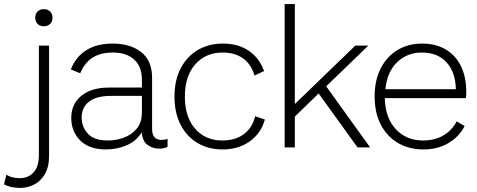

<svg xmlns="http://www.w3.org/2000/svg" viewBox="-119 -724 2344 943"><path d="M122 -500V41Q122 96 101.5 131Q81 166 48.5 182.5Q16 199 -21 199Q-45 199 -65.5 194Q-86 189 -99 181L-88 134Q-62 151 -22 151Q20 151 46 122.5Q72 94 72 37V-500ZM96 -679Q115 -679 127 -667.5Q139 -656 139 -637Q139 -618 127 -606.5Q115 -595 96 -595Q77 -595 65.5 -606.5Q54 -618 54 -637Q54 -656 65.5 -667.5Q77 -679 96 -679Z M578 -333Q578 -397 540 -431.5Q502 -466 436 -466Q374 -466 335 -440.5Q296 -415 275 -364L229 -383Q253 -445 305 -477.5Q357 -510 435 -510Q520 -510 574 -468.5Q628 -427 628 -342V-90Q628 -37 674 -37Q681 -37 689 -38Q697 -39 704 -42V-3Q688 6 663 6Q631 6 606 -12Q581 -30 577 -74Q551 -31 503 -10.5Q455 10 402 10Q319 10 275 -34Q231 -78 231 -145Q231 -212 280 -253Q329 -294 417 -294H578ZM412 -34Q450 -34 488 -47.5Q526 -61 552 -91.5Q578 -122 578 -172V-253H425Q354 -253 318 -224.5Q282 -196 282 -147Q282 -102 312 -68Q342 -34 412 -34Z M976 -510Q1051 -510 1103 -474.5Q1155 -439 1178 -375L1131 -353Q1115 -408 1075 -437Q1035 -466 974 -466Q892 -466 840.5 -408.5Q789 -351 789 -250Q789 -149 839.5 -91.5Q890 -34 973 -34Q1037 -34 1079 -65.5Q1121 -97 1134 -153L1182 -137Q1163 -69 1107.5 -29.5Q1052 10 974 10Q905 10 852 -21Q799 -52 768.5 -110.5Q738 -169 738 -250Q738 -331 769 -389.5Q800 -448 853.5 -479Q907 -510 976 -510Z M1690 -500 1483 -300 1699 0H1637L1446 -265L1329 -151V0H1279V-704H1329V-213L1626 -500Z M1961 10Q1891 10 1837 -21Q1783 -52 1752 -110.5Q1721 -169 1721 -250Q1721 -331 1751.5 -389.5Q1782 -448 1834.5 -479Q1887 -510 1954 -510Q2022 -510 2071 -480.5Q2120 -451 2145.5 -398Q2171 -345 2171 -275Q2171 -265 2170.5 -256.5Q2170 -248 2169 -242H1771Q1773 -145 1825 -89.5Q1877 -34 1959 -34Q2017 -34 2059 -59Q2101 -84 2124 -128L2163 -105Q2136 -52 2083 -21Q2030 10 1961 10ZM1774 -286H2120Q2118 -370 2074 -418Q2030 -466 1953 -466Q1881 -466 1831.5 -418.5Q1782 -371 1774 -286Z"/></svg>

Font: Prodigy Sans Light
Style: Regular
Weight: 300
Designer: Wei Huang
Foundry: Wei Huang
Version: Version 1.003; ttfautohint (v1.8.3)